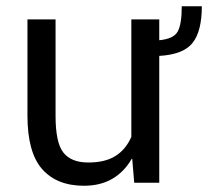

<svg xmlns="http://www.w3.org/2000/svg" viewBox="-20 -591 673 621"><path d="M632.8 -570.8Q632.8 -490.2 603 -452.4Q573.2 -414.6 495.1 -410.2V0H414.1L407.7 -77.1L406.2 -77.6Q381.8 -35.2 343.3 -12.7Q304.7 9.8 251.5 9.8Q163.6 9.8 116.2 -44.2Q68.8 -98.1 68.8 -217.3V-528.3H159.7V-216.3Q159.7 -129.4 185.1 -97.4Q210.4 -65.4 265.6 -65.4Q320.3 -65.4 353.8 -86.7Q387.2 -107.9 404.8 -148.4V-528.3H495.1V-460.9Q542 -465.3 554.9 -489.3Q567.9 -513.2 567.9 -570.8Z"/></svg>

Font: Roboto Web
Style: Regular
Weight: 400
Designer: Google
Version: Version 1.200310; 2013